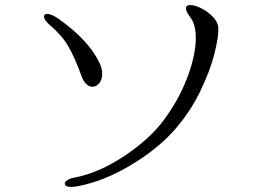

<svg xmlns="http://www.w3.org/2000/svg" viewBox="-20 -733 1040 759"><path d="M262 6Q249 6 242.5 2.5Q236 -1 236 -7Q236 -14 246.5 -21Q257 -28 275 -31Q372 -50 471 -116Q570 -182 625 -255Q686 -336 720 -425.5Q754 -515 754 -583Q754 -637 732 -665Q715 -688 715 -700Q715 -713 732 -713Q750 -713 776 -700Q802 -687 822 -666Q842 -645 843 -623Q845 -591 828 -522Q811 -453 770.5 -370Q730 -287 666 -215Q597 -139 492.5 -77.5Q388 -16 288 3Q273 6 262 6ZM178 -633Q154 -653 154 -668Q154 -678 167 -678Q183 -678 211 -659Q330 -575 373 -485Q384 -463 384 -441Q384 -419 372.5 -404.5Q361 -390 346 -390Q333 -390 321.5 -400.5Q310 -411 302 -433Q275 -507 250 -550Q225 -593 178 -633Z"/></svg>

Font: Hina Mincho
Style: Regular
Weight: 400
Designer: satsuyako
Foundry: satsuyako
Version: Version 1.100